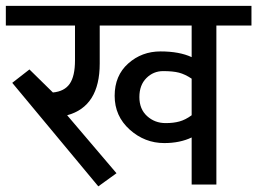

<svg xmlns="http://www.w3.org/2000/svg" viewBox="-35 -645 898 671"><path d="M543.9 -214.8H544.4Q571.3 -214.8 592 -220.5Q612.8 -226.1 634.8 -242.2V-370.1Q611.3 -385.7 590.3 -391.1Q569.3 -396.5 535.2 -396.5Q501 -396.5 476.6 -372.1Q452.1 -347.7 452.1 -305.7Q452.1 -263.7 479 -239.3Q505.9 -214.8 543.9 -214.8ZM227.1 -434.1V-555.7H-14.6V-624.5H843.8V-555.7H721.2V0H634.8V-164.6Q593.8 -145 539.1 -145Q470.7 -145 418.2 -192.1Q365.7 -239.3 365.7 -310.1Q365.7 -380.9 413.1 -423.1Q460.4 -465.3 526.1 -465.3Q591.8 -465.3 634.8 -445.3V-555.7H313.5V-422.9Q313.5 -272.9 199.7 -242.2L372.1 -39.6L308.6 6.3L7.8 -355.5L67.9 -402.3L149.9 -321.8Q190.4 -325.7 208.7 -352.3Q227.1 -378.9 227.1 -434.1Z"/></svg>

Font: Yantramanav
Style: Regular
Weight: 400
Version: Version 1.000;PS 1.0;hotconv 1.0.72;makeotf.lib2.5.5900; ttf